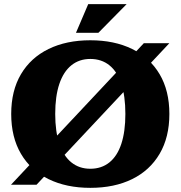

<svg xmlns="http://www.w3.org/2000/svg" viewBox="-20 -890 870 925"><path d="M415 15Q300 15 214 -27Q128 -69 81 -149Q34 -229 34 -341Q34 -453 81 -532.5Q128 -612 214 -654Q300 -696 415 -696Q531 -696 616.5 -654Q702 -612 749 -532.5Q796 -453 796 -341Q796 -229 749 -149Q702 -69 616.5 -27Q531 15 415 15ZM415 -77Q469 -77 507 -107.5Q545 -138 564.5 -197Q584 -256 584 -341Q584 -427 564.5 -486Q545 -545 507 -575.5Q469 -606 415 -606Q362 -606 324 -575.5Q286 -545 266 -486Q246 -427 246 -341Q246 -256 266 -197Q286 -138 324 -107.5Q362 -77 415 -77ZM33 0 673 -682H796L156 0ZM346 -732 405 -870H590L454 -732Z"/></svg>

Font: Montagu Slab
Style: Bold
Weight: 700
Designer: Florian Karsten
Foundry: Florian Karsten
Version: Version 1.000